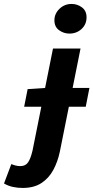

<svg xmlns="http://www.w3.org/2000/svg" viewBox="-103 -737 464 953"><path d="M16.9 -207.3 34.2 -294.7 123.1 -300.7H340.9L322.6 -207.3ZM9.4 195.9Q-15.2 195.9 -38.8 190.9Q-62.3 185.8 -83.1 173.7L-46.8 77.5Q-35.8 82 -25.1 84.7Q-14.4 87.5 -1.9 87.5Q23.4 87.5 36.2 69Q49 50.6 58.5 10.2L160 -496H296.7L194 16Q183.5 65.8 161.5 106.6Q139.6 147.4 102.4 171.7Q65.2 195.9 9.4 195.9ZM241.2 -570.3Q213.5 -570.3 190.3 -587Q167.1 -603.6 167.1 -636.2Q167.1 -669.1 192.2 -693.3Q217.2 -717.4 252.5 -717.4Q281 -717.4 303.8 -700.4Q326.6 -683.3 326.6 -651.2Q326.6 -616.2 302 -593.3Q277.4 -570.3 241.2 -570.3Z"/></svg>

Font: Source Sans 3
Style: Italic
Weight: 200
Italic angle: -11°
Designer: Paul D. Hunt
Foundry: Adobe
Version: Version 3.046;hotconv 1.0.118;makeotfexe 2.5.65603